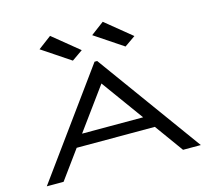

<svg xmlns="http://www.w3.org/2000/svg" viewBox="-117 -987 1234 1127"><g transform="rotate(-15 500.0 -424.0)"><path d="M860 0 735 -173H260L134 0H32L492 -634H508L968 0ZM498 -500 312 -245H683ZM371 -673 199 -788 279 -848 437 -719ZM691 -673 519 -788 599 -848 757 -719Z"/></g></svg>

Font: Inconsolata UltraExpanded
Style: Regular
Weight: 400
Width: 9
Monospace: yes
Designer: Raph Levien, Cyreal, Brenton Simpson
Foundry: Raph Levien, Cyreal, Google
Version: Version 3.000; ttfautohint (v1.8.2.53-6de2)